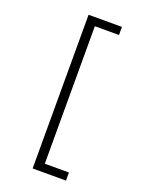

<svg xmlns="http://www.w3.org/2000/svg" viewBox="-173 -876 846 1114"><g transform="rotate(20 250.0 -318.5)"><path d="M174 156V-793H380V-743H231V106H380V156Z"/></g></svg>

Font: Lekton
Style: Regular
Weight: 400
Designer: Paolo Mazzetti, Luciano Perondi, Raffaele Flato, Elena Papassissa, Emilio Macchia, Michela Povoleri, Tobias Seemiller, R
Version: Version 34.000